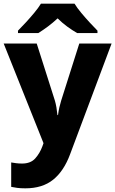

<svg xmlns="http://www.w3.org/2000/svg" viewBox="-20 -786 628 1046"><path d="M0 -549H180L279 -238Q284 -221 287.5 -200.5Q291 -180 293 -159H296Q299 -182 303.5 -201.5Q308 -221 313 -237L412 -549H588L362 54Q328 146 269.5 193Q211 240 118 240Q92 240 73.5 237.5Q55 235 41 232V99Q52 101 67.5 103Q83 105 100 105Q147 105 172 77Q197 49 211 11L217 -6ZM386 -766Q400 -743 423 -715.5Q446 -688 469.5 -662.5Q493 -637 511 -619V-606H400Q374 -621 346.5 -641Q319 -661 294 -686Q267 -661 241.5 -642Q216 -623 189 -606H78V-619Q97 -638 120.5 -663.5Q144 -689 166.5 -716Q189 -743 203 -766Z"/></svg>

Font: Noto Sans Gujarati UI ExtraBold
Style: Regular
Weight: 800
Designer: Jelle Bosma - Monotype Design Team, Universal Thirst
Foundry: Monotype Imaging Inc.
Version: Version 2.106; ttfautohint (v1.8.4.7-5d5b)